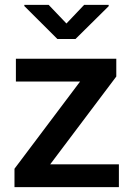

<svg xmlns="http://www.w3.org/2000/svg" viewBox="-20 -770 543 790"><path d="M469.2 -93.8V0H39.6V-75.7L309.6 -434.6H45.4V-528.3H458.5V-455.1L186.5 -93.8ZM180.2 -750 253.4 -673.3 326.2 -750H427.2V-744.6L290.5 -609.4H216.3L80.1 -745.1V-750Z"/></svg>

Font: Vazirmatn RD Medium
Style: Regular
Weight: 500
Designer: Saber Rastikerdar
Foundry: Saber Rastikerdar
Version: Version 33.003